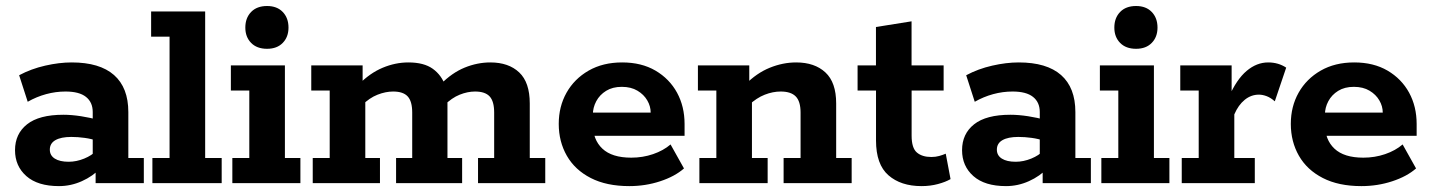

<svg xmlns="http://www.w3.org/2000/svg" viewBox="-20 -622 4861 652"><path d="M180.3 10Q108 10 69.5 -24Q31 -58 31 -112Q31 -167.5 71.9 -199.9Q112.8 -232.3 195.3 -232.3Q222.8 -232.3 255.3 -227.3Q287.8 -222.3 312.4 -214.8L294.9 -203V-241.6Q294.9 -274.8 271.9 -293Q249 -311.2 202.6 -311.2Q169.1 -311.2 136.5 -302.3Q103.9 -293.4 74.1 -276.4L45 -366.5Q85.8 -388.3 133.4 -399.1Q181 -410 223.4 -410Q318.5 -410 367.2 -367.2Q415.8 -324.4 415.8 -241.4V-85.5H468.4V0H304.7V-65.8L322.8 -52.2Q295.5 -23.5 258 -6.8Q220.6 10 180.3 10ZM213.1 -72.7Q239.5 -72.7 266 -83.5Q292.5 -94.4 306.2 -109.8L294.9 -78V-171.2L312.2 -143.2Q290.3 -150.7 267.3 -153.8Q244.3 -157 222.1 -157Q187.2 -157 168.2 -146.1Q149.2 -135.3 149.2 -113.8Q149.2 -94.1 166.1 -83.4Q183 -72.7 213.1 -72.7Z M497.5 0V-85.5H555.8V-497.5H493.2V-583H676.7V-85.5H732.8V0Z M769 0V-85.5H826.6V-314.5H764V-400H947.5V-85.5H1000.1V0ZM886.9 -456.3Q852.3 -456.3 832.7 -476.4Q813.1 -496.4 813.1 -528.3Q813.1 -561 832.7 -581.3Q852.3 -601.6 886.9 -601.6Q920.8 -601.6 940.2 -581.3Q959.7 -561 959.7 -528.3Q959.7 -496.4 940.2 -476.4Q920.8 -456.3 886.9 -456.3Z M1042 0V-85.5H1099.6V-314.5H1037V-400H1211.4V-337.5L1198.1 -335Q1236.1 -373.8 1279.4 -391.9Q1322.6 -410 1366.9 -410Q1419.7 -410 1449.8 -388.3Q1480 -366.5 1492.7 -329.2L1476.4 -335.7Q1514.4 -374.5 1557.6 -392.3Q1600.9 -410 1645.2 -410Q1707.2 -410 1743.1 -376.1Q1779 -342.3 1779 -270.7V-85.5H1831.6V0H1603.3V-85.5H1658.1V-239.8Q1658.1 -277.8 1642.8 -294.5Q1627.4 -311.2 1593.3 -311.2Q1567.7 -311.2 1540.9 -300.4Q1514.1 -289.7 1488.8 -264.5L1494.7 -316.4Q1497.5 -305 1498.5 -291.2Q1499.5 -277.5 1499.5 -270.7V-85.5H1549.3V0H1325V-85.5H1379.8V-239.8Q1379.8 -277.8 1364.5 -294.5Q1349.2 -311.2 1315.1 -311.2Q1289.4 -311.2 1262 -300.4Q1234.6 -289.7 1209.2 -264.5L1220.5 -295.6V-85.5H1270.3V0Z M2117 10Q2039.7 10 1986.1 -17.5Q1932.4 -45 1904.9 -93.1Q1877.4 -141.2 1877.4 -201.3Q1877.4 -260.3 1903.9 -307.3Q1930.4 -354.3 1978.9 -382.2Q2027.4 -410 2092.7 -410Q2158.4 -410 2205.9 -382.2Q2253.4 -354.3 2279.1 -307.3Q2304.7 -260.3 2304.7 -200.8V-160.9H1941.9V-239.6H2189.6Q2189.6 -261.3 2178 -281.1Q2166.5 -301 2144.7 -314Q2123 -327.1 2091.4 -327.1Q2060.1 -327.1 2038.2 -313.5Q2016.4 -300 2004.8 -278.3Q1993.2 -256.6 1993.2 -232.1V-200.8Q1993.2 -147.7 2025.6 -117.2Q2058.1 -86.6 2123.6 -86.6Q2162.7 -86.6 2197.7 -98.6Q2232.6 -110.5 2257.1 -131.5L2302.7 -50Q2271.5 -22.7 2221.7 -6.4Q2171.9 10 2117 10Z M2355 0V-85.5H2412.6V-314.5H2350V-400H2524.4V-337.5L2511.1 -335Q2549.4 -373.8 2593.9 -391.9Q2638.4 -410 2683.7 -410Q2746.4 -410 2782.9 -376.1Q2819.5 -342.3 2819.5 -270.7V-85.5H2872.1V0H2641V-85.5H2698.6V-239.8Q2698.6 -277.8 2682.2 -294.5Q2665.9 -311.2 2631.1 -311.2Q2604.4 -311.2 2576.9 -300.4Q2549.3 -289.7 2522.2 -264.5L2533.5 -297.8V-85.5H2586.8V0Z M3109.3 10Q3039.1 10 2997 -26.8Q2954.8 -63.6 2954.8 -144.9V-314.5H2892.2V-400H2954.6V-530.3L3075.5 -549.6V-400H3184.4V-314.5H3075.7V-161.2Q3075.7 -119.3 3093.6 -104.1Q3111.4 -88.9 3142.6 -88.9Q3157.4 -88.9 3169.6 -92.4Q3181.8 -95.9 3191.6 -100.1L3207.9 -13.8Q3191.1 -4 3165 3Q3139 10 3109.3 10Z M3396.3 10Q3324 10 3285.5 -24Q3247 -58 3247 -112Q3247 -167.5 3287.9 -199.9Q3328.8 -232.3 3411.3 -232.3Q3438.8 -232.3 3471.3 -227.3Q3503.8 -222.3 3528.4 -214.8L3510.9 -203V-241.6Q3510.9 -274.8 3487.9 -293Q3465 -311.2 3418.6 -311.2Q3385.1 -311.2 3352.5 -302.3Q3319.9 -293.4 3290.1 -276.4L3261 -366.5Q3301.8 -388.3 3349.4 -399.1Q3397 -410 3439.4 -410Q3534.5 -410 3583.2 -367.2Q3631.8 -324.4 3631.8 -241.4V-85.5H3684.4V0H3520.7V-65.8L3538.8 -52.2Q3511.5 -23.5 3474 -6.8Q3436.6 10 3396.3 10ZM3429.1 -72.7Q3455.5 -72.7 3482 -83.5Q3508.5 -94.4 3522.2 -109.8L3510.9 -78V-171.2L3528.2 -143.2Q3506.3 -150.7 3483.3 -153.8Q3460.3 -157 3438.1 -157Q3403.2 -157 3384.2 -146.1Q3365.2 -135.3 3365.2 -113.8Q3365.2 -94.1 3382.1 -83.4Q3399 -72.7 3429.1 -72.7Z M3720 0V-85.5H3777.6V-314.5H3715V-400H3898.5V-85.5H3951.1V0ZM3837.9 -456.3Q3803.3 -456.3 3783.7 -476.4Q3764.1 -496.4 3764.1 -528.3Q3764.1 -561 3783.7 -581.3Q3803.3 -601.6 3837.9 -601.6Q3871.8 -601.6 3891.2 -581.3Q3910.7 -561 3910.7 -528.3Q3910.7 -496.4 3891.2 -476.4Q3871.8 -456.3 3837.9 -456.3Z M3993 0V-85.5H4050.6V-314.5H3988V-400H4162.4V-279.9L4152.6 -291.7Q4179.2 -352.5 4213.4 -381.3Q4247.5 -410 4286.5 -410Q4321.1 -410 4347.7 -392.3L4309 -277.9Q4295.3 -290.1 4281.4 -295.4Q4267.5 -300.6 4255.1 -300.6Q4228.4 -300.6 4206.8 -283Q4185.2 -265.5 4171.5 -233.5V-85.5H4241.1V0Z M4603 10Q4525.7 10 4472.1 -17.5Q4418.4 -45 4390.9 -93.1Q4363.4 -141.2 4363.4 -201.3Q4363.4 -260.3 4389.9 -307.3Q4416.4 -354.3 4464.9 -382.2Q4513.4 -410 4578.7 -410Q4644.4 -410 4691.9 -382.2Q4739.4 -354.3 4765.1 -307.3Q4790.7 -260.3 4790.7 -200.8V-160.9H4427.9V-239.6H4675.6Q4675.6 -261.3 4664 -281.1Q4652.5 -301 4630.7 -314Q4609 -327.1 4577.4 -327.1Q4546.1 -327.1 4524.2 -313.5Q4502.4 -300 4490.8 -278.3Q4479.2 -256.6 4479.2 -232.1V-200.8Q4479.2 -147.7 4511.6 -117.2Q4544.1 -86.6 4609.6 -86.6Q4648.7 -86.6 4683.7 -98.6Q4718.6 -110.5 4743.1 -131.5L4788.7 -50Q4757.5 -22.7 4707.7 -6.4Q4657.9 10 4603 10Z"/></svg>

Font: Rokkitt SemiBold
Style: Regular
Weight: 600
Designer: Vernon Adams
Foundry: Vernon Adams
Version: Version 3.103